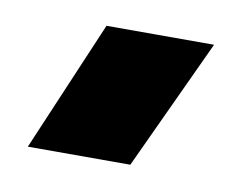

<svg xmlns="http://www.w3.org/2000/svg" viewBox="-40 -798 413 327"><g transform="rotate(10 166.0 -635.0)"><path d="M24.9 -522 121.1 -748H307.1L202.1 -522Z"/></g></svg>

Font: Kanit Black
Style: Regular
Weight: 900
Designer: Katatrad Team
Foundry: CadsonDemak
Version: Version 1.000;PS 001.000;hotconv 1.0.88;makeotf.lib2.5.64775